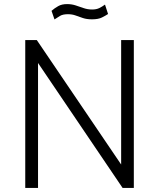

<svg xmlns="http://www.w3.org/2000/svg" viewBox="-20 -919 778 939"><path d="M572.5 -723H634.5V0H579.5L166 -611V0H103.5V-723H160L572.5 -114.5ZM508.5 -850.5Q496.5 -842.5 478.5 -833.5Q460.5 -824.5 430 -824.5Q404 -824.5 385.5 -830.8Q367 -837 350 -843.2Q333 -849.5 312 -849.5Q287.5 -849.5 273.5 -841.2Q259.5 -833 246.5 -824L232 -866Q247.5 -879.5 265 -889.2Q282.5 -899 308 -899Q330.5 -899 350.2 -892.5Q370 -886 389.5 -879.2Q409 -872.5 430.5 -872.5Q451 -872.5 465 -879.2Q479 -886 493.5 -896.5Z"/></svg>

Font: Public Sans Thin ExtraLight
Style: Regular
Weight: 250
Version: Version 1.007